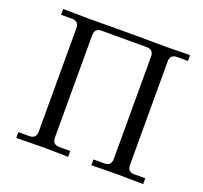

<svg xmlns="http://www.w3.org/2000/svg" viewBox="-124 -856 1056 1000"><g transform="rotate(20 404.5 -356.5)"><path d="M62.5 1V-31.2H123Q161.1 -31.2 161.1 -70.3V-642.6Q161.1 -681.6 123 -681.6H62.5V-713.9Q64.5 -713.9 122.6 -712.9Q180.7 -711.9 206.1 -711.9Q231.4 -711.9 289.6 -712.4Q347.7 -712.9 349.6 -712.9H478.5Q480.5 -712.9 538.6 -712.4Q596.7 -711.9 622.1 -711.9Q647.5 -711.9 705.6 -712.9Q763.7 -713.9 765.6 -713.9V-681.6H705.1Q667 -681.6 667 -642.6V-70.3Q667 -31.2 705.1 -31.2H765.6V1Q763.7 1 705.6 0Q647.5 -1 622.1 -1Q596.7 -1 538.6 0Q480.5 1 478.5 1V-31.2H539.1Q577.1 -31.2 577.1 -70.3V-636.7Q577.1 -675.8 539.1 -675.8H289.1Q251 -675.8 251 -636.7V-70.3Q251 -31.2 289.1 -31.2H349.6V1Q347.7 1 289.6 0Q231.4 -1 206.1 -1Q180.7 -1 122.6 0Q64.5 1 62.5 1Z"/></g></svg>

Font: Theano Old Style
Style: Regular
Weight: 400
Designer: Alexey Kryukov
Version: Version 2.00